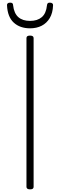

<svg xmlns="http://www.w3.org/2000/svg" viewBox="-20 -1417 454 1451"><path d="M207 14Q193 14 186.5 9Q180 4 180 -5V-1129Q180 -1139 186.5 -1143.5Q193 -1148 207 -1148Q220 -1148 227 -1143.5Q234 -1139 234 -1129V-5Q234 4 228 9Q222 14 207 14ZM207 -1203Q131 -1203 84 -1246Q37 -1289 33 -1377Q32 -1386 38 -1391.5Q44 -1397 57 -1397Q69 -1397 74 -1392Q79 -1387 79 -1377Q86 -1316 118.5 -1287.5Q151 -1259 207 -1259Q263 -1259 296 -1287.5Q329 -1316 335 -1377Q336 -1387 340.5 -1392Q345 -1397 356 -1397Q369 -1397 375.5 -1391.5Q382 -1386 381 -1377Q379 -1319 356 -1280.5Q333 -1242 295 -1222.5Q257 -1203 207 -1203Z"/></svg>

Font: Playwrite CL ExtraLight
Style: Regular
Weight: 200
Designer: Veronika Burian, José Scaglione
Foundry: TypeTogether
Version: Version 1.002